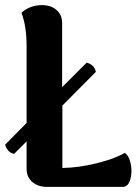

<svg xmlns="http://www.w3.org/2000/svg" viewBox="-21 -731 549 751"><path d="M467 -133Q484 -122 490.5 -89.5Q497 -57 488.5 -28.5Q480 0 459 0H163Q128 0 105.5 -19Q83 -38 83 -71V-178L34 -129Q8 -135 -1 -165L83 -250V-551Q83 -628 63 -681Q96 -711 143 -711Q178 -711 200 -692Q222 -673 222 -641V-390L318 -486Q348 -478 354 -450L223 -318V-74Q287 -75 357.5 -92.5Q428 -110 467 -133Z"/></svg>

Font: Arima Koshi Bold
Style: Regular
Weight: 700
Designer: Joana Correia and Natanael Gama
Foundry: NDISCOVER
Version: Version 1.019;PS 001.019;hotconv 1.0.88;makeotf.lib2.5.64775